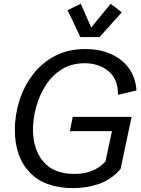

<svg xmlns="http://www.w3.org/2000/svg" viewBox="-20 -971 737 1003"><path d="M362.3 11.7Q214.8 11.7 136.2 -69.3Q57.6 -150.4 57.6 -293Q57.6 -370.1 81.3 -445.1Q105 -520 151.4 -581.1Q197.8 -642.1 266.6 -678.5Q335.4 -714.8 426.3 -714.8Q500 -714.8 558.6 -689.2Q617.2 -663.6 652.8 -615.2Q688.5 -566.9 692.9 -498.5L596.2 -475.6Q597.7 -555.7 547.9 -598.1Q498 -640.6 422.4 -640.6Q352.5 -640.6 301.5 -608.2Q250.5 -575.7 217.5 -523.4Q184.6 -471.2 168.5 -410.6Q152.3 -350.1 152.3 -294.4Q152.3 -191.4 206.1 -127Q259.8 -62.5 368.7 -62.5Q471.2 -62.5 530.8 -127L564.9 -286.1H345.2L359.9 -360.4H667.5L609.9 -88.4Q563 -33.7 499 -11Q435.1 11.7 362.3 11.7ZM558.1 -951.2 616.2 -906.7 500 -777.3H399.9L333 -918L401.9 -951.2L456.5 -827.1Z"/></svg>

Font: Schibsted Grotesk
Style: Italic
Weight: 400
Italic angle: -12°
Designer: Bakken & Baeck AS, Henrik Kongsvoll
Foundry: Schibsted ASA
Version: Version 1.100; ttfautohint (v1.8.4.7-5d5b);gftools[0.9.25]